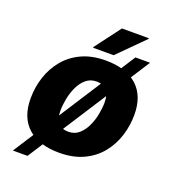

<svg xmlns="http://www.w3.org/2000/svg" viewBox="-151 -872 954 1070"><g transform="rotate(20 326.0 -336.5)"><path d="M49 87.2 513.4 -634H600.2L135.8 87.2ZM42.4 -219.2Q42.4 -286.3 62.4 -347.5Q82.5 -408.6 122.4 -457Q162.4 -505.4 223 -533.5Q283.5 -561.6 364.8 -561.6Q485.7 -561.6 551.5 -502.4Q617.2 -443.2 617.2 -331.6Q617.2 -265.5 597.3 -203.8Q577.4 -142.2 537.5 -93.8Q497.5 -45.4 436.8 -17.3Q376.1 10.8 294.8 10.8Q173.9 10.8 108.2 -48.4Q42.4 -107.6 42.4 -219.2ZM221.8 -210.8Q221.8 -164.9 242.8 -140.9Q263.8 -116.8 302.8 -116.8Q339.7 -116.8 365.3 -139.1Q390.9 -161.3 407 -195.9Q423.2 -230.5 430.5 -268.9Q437.8 -307.3 437.8 -340Q437.8 -385.9 416.8 -409.9Q395.8 -434 356.8 -434Q320.2 -434 294.5 -412.1Q268.7 -390.2 252.6 -355.6Q236.4 -321 229.1 -282.4Q221.8 -243.8 221.8 -210.8ZM273.1 -604V-608L387.5 -760H546.7V-756L395.1 -604Z"/></g></svg>

Font: Kufam
Style: Italic
Weight: 400
Italic angle: -11°
Designer: Artur Schmal
Foundry: Original Type
Version: Version 1.301; ttfautohint (v1.8.3)